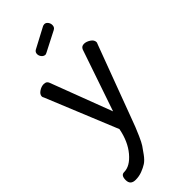

<svg xmlns="http://www.w3.org/2000/svg" viewBox="-294 -750 1025 1025"><g transform="rotate(-45 218.5 -237.5)"><path d="M182 -24 16 -429Q12 -435 12 -440Q12 -456 30 -468Q48 -480 66 -480Q87 -480 93 -463L225 -115L344 -463Q351 -480 370 -480Q387 -480 405.5 -468Q424 -456 424 -439Q424 -434 421 -429L269 -22Q255 15 250 28.5Q245 42 230 76Q215 110 205 125Q195 140 177 164.5Q159 189 142 200Q125 211 101.5 220Q78 229 52 229Q13 229 13 192Q13 156 37 156Q82 156 124.5 105.5Q167 55 182 -24ZM308 -646 195 -588Q187 -584 184 -584Q172 -584 163 -594.5Q154 -605 154 -618Q154 -633 167 -640L284 -702Q290 -704 294 -704Q306 -704 314 -693.5Q322 -683 322 -670Q322 -653 308 -646Z"/></g></svg>

Font: Dosis
Style: Medium
Weight: 500
Designer: Edgar Tolentino, Pablo Impallari, Igino Marini
Foundry: Edgar Tolentino, Pablo Impallari, Igino Marini
Version: Version 1.007